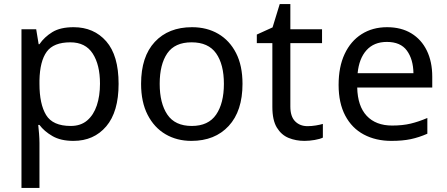

<svg xmlns="http://www.w3.org/2000/svg" viewBox="-20 -679 2185 939"><path d="M340 -546Q439 -546 499.5 -477Q560 -408 560 -269Q560 -132 499.5 -61Q439 10 339 10Q277 10 236.5 -13.5Q196 -37 173 -68H167Q169 -51 171 -25Q173 1 173 20V240H85V-536H157L169 -463H173Q197 -498 236 -522Q275 -546 340 -546ZM324 -472Q242 -472 208.5 -426Q175 -380 173 -286V-269Q173 -170 205.5 -116.5Q238 -63 326 -63Q375 -63 406.5 -90Q438 -117 453.5 -163.5Q469 -210 469 -270Q469 -362 433.5 -417Q398 -472 324 -472Z M1166 -269Q1166 -136 1098.5 -63Q1031 10 916 10Q845 10 789.5 -22.5Q734 -55 702 -117.5Q670 -180 670 -269Q670 -402 737 -474Q804 -546 919 -546Q992 -546 1047.5 -513.5Q1103 -481 1134.5 -419.5Q1166 -358 1166 -269ZM761 -269Q761 -174 798.5 -118.5Q836 -63 918 -63Q999 -63 1037 -118.5Q1075 -174 1075 -269Q1075 -364 1037 -418Q999 -472 917 -472Q835 -472 798 -418Q761 -364 761 -269Z M1484 -62Q1504 -62 1525 -65.5Q1546 -69 1559 -73V-6Q1545 1 1519 5.5Q1493 10 1469 10Q1427 10 1391.5 -4.5Q1356 -19 1334 -55Q1312 -91 1312 -156V-468H1236V-510L1313 -545L1348 -659H1400V-536H1555V-468H1400V-158Q1400 -109 1423.5 -85.5Q1447 -62 1484 -62Z M1873 -546Q1942 -546 1991.5 -516Q2041 -486 2067.5 -431.5Q2094 -377 2094 -304V-251H1727Q1729 -160 1773.5 -112.5Q1818 -65 1898 -65Q1949 -65 1988.5 -74.5Q2028 -84 2070 -102V-25Q2029 -7 1989 1.5Q1949 10 1894 10Q1818 10 1759.5 -21Q1701 -52 1668.5 -113.5Q1636 -175 1636 -264Q1636 -352 1665.5 -415Q1695 -478 1748.5 -512Q1802 -546 1873 -546ZM1872 -474Q1809 -474 1772.5 -433.5Q1736 -393 1729 -321H2002Q2001 -389 1970 -431.5Q1939 -474 1872 -474Z"/></svg>

Font: Noto Sans Mongolian
Style: Regular
Weight: 400
Designer: Monotype Design Team
Foundry: Monotype Imaging Inc.
Version: Version 3.001; ttfautohint (v1.8.4.7-5d5b)